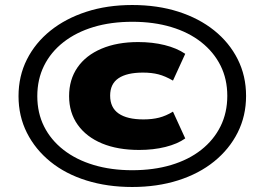

<svg xmlns="http://www.w3.org/2000/svg" viewBox="-20 -736 1056 767"><path d="M508 11Q409 11 325.5 -15Q242 -41 181.5 -90Q121 -139 87.5 -205.5Q54 -272 54 -352Q54 -432 87.5 -498.5Q121 -565 181.5 -613.5Q242 -662 325 -689Q408 -716 508 -716Q609 -716 692 -689.5Q775 -663 835.5 -614.5Q896 -566 929.5 -499.5Q963 -433 963 -353Q963 -273 929.5 -206.5Q896 -140 835.5 -91Q775 -42 691.5 -15.5Q608 11 508 11ZM536 -137Q450 -137 387.5 -163Q325 -189 290.5 -237.5Q256 -286 256 -352Q256 -418 289.5 -466.5Q323 -515 385.5 -541.5Q448 -568 532 -568Q589 -568 637.5 -556Q686 -544 720 -521L671 -414Q640 -432 613 -439Q586 -446 551 -446Q487 -446 453.5 -423.5Q420 -401 420 -354Q420 -306 454 -282.5Q488 -259 553 -259Q588 -259 615.5 -266Q643 -273 671 -290L720 -183Q689 -161 641 -149Q593 -137 536 -137ZM508 -56Q594 -56 664 -77Q734 -98 784 -137.5Q834 -177 861 -231.5Q888 -286 888 -353Q888 -420 861 -474Q834 -528 784 -567.5Q734 -607 664 -628Q594 -649 509 -649Q423 -649 353.5 -628Q284 -607 233.5 -567.5Q183 -528 156 -473.5Q129 -419 129 -352Q129 -285 156 -231Q183 -177 233.5 -137.5Q284 -98 354 -77Q424 -56 508 -56Z"/></svg>

Font: Nunito Sans 10pt Expanded Black
Style: Regular
Weight: 900
Width: 7
Designer: Vernon Adams
Foundry: Vernon Adams
Version: Version 3.101;gftools[0.9.27]